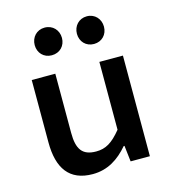

<svg xmlns="http://www.w3.org/2000/svg" viewBox="-108 -804 815 905"><g transform="rotate(-15 299.5 -351.0)"><path d="M515 -491H400V-160C356 -106 323 -87 277 -87C209 -87 185 -123 185 -202V-491H70V-187C70 -60 120 12 234 12C307 12 362 -24 408 -78H412L421 0H515ZM192 -579C232 -579 259 -608 259 -646C259 -684 232 -714 192 -714C153 -714 126 -684 126 -646C126 -608 153 -579 192 -579ZM398 -579C437 -579 464 -608 464 -646C464 -684 437 -714 398 -714C359 -714 332 -684 332 -646C332 -608 359 -579 398 -579Z"/></g></svg>

Font: Source Code Pro Semibold
Style: Regular
Weight: 600
Monospace: yes
Designer: Paul D. Hunt
Foundry: Adobe Systems Incorporated
Version: Version 1.017;PS 1.000;hotconv 1.0.70;makeotf.lib2.5.5900